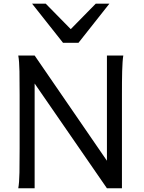

<svg xmlns="http://www.w3.org/2000/svg" viewBox="-20 -1011 772 1031"><path d="M166 -562.5V0H78.1Q83.5 -29.3 84.5 -84.7Q85.4 -140.1 85.4 -212.4V-500.5Q85.4 -572.8 84.5 -628.2Q83.5 -683.6 78.1 -712.9H166L554.2 -147.9V-712.9H642.1Q639.6 -698.2 638.2 -676.8Q636.7 -655.3 636 -628.2Q635.3 -601.1 635 -568.8Q634.8 -536.6 634.8 -500.5V0H554.2ZM225.6 -991.2 359.9 -854.5 494.1 -991.2H567.4L401.4 -781.2H318.4L152.3 -991.2Z"/></svg>

Font: Andika Basic
Style: Regular
Weight: 400
Designer: Annie Olsen & Victor Gaultney
Foundry: SIL International
Version: Version 1.000